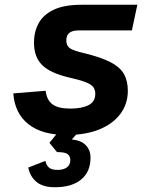

<svg xmlns="http://www.w3.org/2000/svg" viewBox="-20 -556 640 808"><path d="M260 12Q157 12 99.5 -33.5Q42 -79 36 -163L172 -174Q177 -134 201.5 -116.5Q226 -99 276 -99Q324 -99 352.5 -113.5Q381 -128 381 -161Q381 -178 372.5 -189.5Q364 -201 341 -210Q318 -219 274 -229Q192 -248 157.5 -282Q123 -316 123 -377Q123 -422 142.5 -458Q162 -494 206 -515Q250 -536 324 -536H558L535 -428H310Q259 -428 259 -386Q259 -364 273.5 -353.5Q288 -343 331 -333Q406 -315 446.5 -293.5Q487 -272 502.5 -243Q518 -214 518 -174Q518 -120 487.5 -78Q457 -36 399.5 -12Q342 12 260 12ZM211 232Q160 232 133 209Q106 186 99 149L171 121Q175 140 186.5 149.5Q198 159 222 159Q247 159 261.5 148.5Q276 138 276 117Q276 102 265 93Q254 84 220 84L188 45L233 -10H319L282 31Q323 35 342 56Q361 77 361 107Q361 167 321.5 199.5Q282 232 211 232Z"/></svg>

Font: Geist Mono
Style: Bold Italic
Weight: 700
Italic angle: -12°
Monospace: yes
Designer: Basement.studio, Andrés Briganti, Mateo Zaragoza
Foundry: Basement.studio, Vercel, Andrés Briganti, Guido Ferreyra, Mateo Zaragoza
Version: Version 1.500; ttfautohint (v1.8.4.7-5d5b)